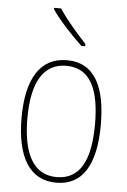

<svg xmlns="http://www.w3.org/2000/svg" viewBox="-55 -804 564 854"><g transform="rotate(5 227.5 -377.0)"><path d="M183 -764H152V-757C186 -708 244 -646 287 -606H304V-616C264 -660 216 -713 183 -764ZM404 -264C404 -428 356 -537 229 -537C111 -537 50 -440 50 -265C50 -88 110 10 229 10C347 10 404 -87 404 -264ZM76 -265C76 -423 125 -512 229 -512C339 -512 378 -413 378 -265C378 -102 332 -15 228 -15C124 -15 76 -107 76 -265Z"/></g></svg>

Font: Noto Sans Gujarati Condensed Thin
Style: Regular
Weight: 100
Width: 3
Designer: Jelle Bosma - Monotype Design Team, Universal Thirst
Foundry: Monotype Imaging Inc.
Version: Version 2.106